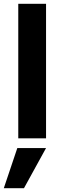

<svg xmlns="http://www.w3.org/2000/svg" viewBox="-31 -727 327 1009"><path d="M65 0V-707H211V0ZM-11 262 60 51H211L95 262Z"/></svg>

Font: Hind Bold
Style: Regular
Weight: 700
Designer: Manushi Parikh, Satya Rajpurohit
Foundry: Indian Type Foundry
Version: Version 1.201;PS 1.0;hotconv 1.0.78;makeotf.lib2.5.61930; tt